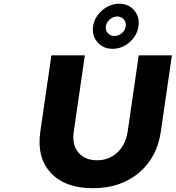

<svg xmlns="http://www.w3.org/2000/svg" viewBox="-20 -995 936 1023"><path d="M194.8 -293.9 253.9 -700.2H432.1L373 -293.9Q362.8 -223.6 397.5 -182.4Q432.1 -141.1 497.1 -141.1Q560.5 -141.1 605 -182.1Q649.4 -223.1 660.2 -293.9L719.2 -700.2H896L836.9 -293.9Q816.9 -154.8 719.2 -73.5Q621.6 7.8 475.1 7.8Q327.1 7.8 251 -73.7Q174.8 -155.3 194.8 -293.9ZM615.2 -975.1Q665 -975.1 695.1 -939.9Q725.1 -904.8 717.8 -855Q710.4 -805.2 670.2 -770Q629.9 -734.9 580.1 -734.9Q529.8 -734.9 499.3 -770.3Q468.8 -805.7 476.1 -855Q483.4 -904.3 524.2 -939.7Q564.9 -975.1 615.2 -975.1ZM543.9 -855Q541 -833.5 554.7 -818.4Q568.4 -803.2 589.8 -803.2Q611.8 -803.2 629.4 -818.4Q647 -833.5 649.9 -855Q652.8 -876 639.6 -891.6Q626.5 -907.2 605 -907.2Q583.5 -907.2 565.2 -891.6Q546.9 -876 543.9 -855Z"/></svg>

Font: Trueno
Style: Bold Italic
Weight: 700
Designer: Julieta Ulanovsky
Foundry: Julieta Ulanovsky
Version: Version 3.001b | FøM Fix